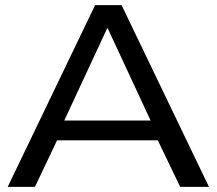

<svg xmlns="http://www.w3.org/2000/svg" viewBox="-20 -727 843 747"><path d="M10 0 350 -707H453L793 0H681L594 -181H202L116 0ZM230 -258H566L398 -619Z"/></svg>

Font: Georama Extended
Style: Regular
Weight: 400
Width: 7
Designer: Jean-Baptiste Levee
Foundry: Production Type
Version: Version 1.000